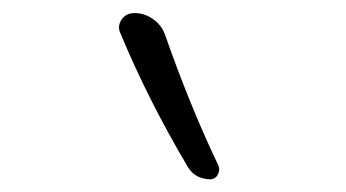

<svg xmlns="http://www.w3.org/2000/svg" viewBox="-20 -830 540 300"><path d="M273.4 -569.3Q211.9 -672.9 168 -778.3Q163.1 -789.1 169.9 -799.3Q176.8 -809.6 190.4 -809.6Q205.1 -809.6 218.3 -800.8Q231.4 -792 237.3 -777.3Q277.3 -663.1 321.3 -571.3Q324.2 -564.5 320.3 -557.1Q316.4 -549.8 307.6 -549.8Q284.2 -550.8 273.4 -569.3Z"/></svg>

Font: Rounded Mgen+ 1mn light
Style: Regular
Weight: 200
Designer: [Source Han Sans]
Ryoko NISHIZUKA  (kana & ideographs); Paul D. Hunt (Latin, Greek & Cyrillic); Wenlong ZHANG  (bopomofo
Version: Version 1.059.20150602